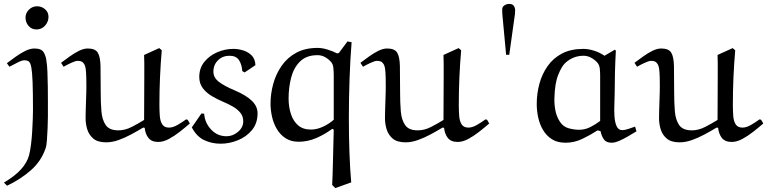

<svg xmlns="http://www.w3.org/2000/svg" viewBox="-30 -715 3908 978"><path d="M159 -683Q182 -683 199.5 -668Q217 -653 217 -629Q217 -604 199.5 -584.5Q182 -565 156 -565Q131 -565 115.5 -583Q100 -601 100 -625Q100 -649 117.5 -666Q135 -683 159 -683ZM18 -375 5 -393Q26 -409 50.5 -426.5Q75 -444 99.5 -456Q124 -468 146 -468Q182 -468 193.5 -447Q205 -426 207 -401Q210 -385 211.5 -350Q213 -315 213.5 -275Q214 -235 214 -201.5Q214 -168 214 -154Q214 -147 214 -121Q214 -95 212.5 -62.5Q211 -30 209 -1Q207 28 202 41Q180 106 127 152.5Q74 199 6 231L-10 215Q46 182 77 147.5Q108 113 118 76Q124 53 128 20.5Q132 -12 134 -46Q136 -80 137 -109Q138 -138 138 -154Q138 -245 136 -296.5Q134 -348 129.5 -372Q125 -396 116.5 -402Q108 -408 94 -408Q82 -408 59.5 -396.5Q37 -385 18 -375Z M918 -107 926 -105 937 -86Q914 -66 886 -44Q858 -22 830 -7Q802 8 776 8Q742 8 726 -12.5Q710 -33 707 -64L699 -65Q671 -48 638.5 -30.5Q606 -13 573.5 -1.5Q541 10 511 10Q468 10 445.5 -9Q423 -28 414.5 -56Q406 -84 406 -112Q406 -124 406.5 -147Q407 -170 408 -195Q409 -220 409.5 -242Q410 -264 410 -275Q410 -321 408.5 -344.5Q407 -368 403.5 -378.5Q400 -389 393 -396Q385 -405 365 -405Q355 -405 333 -395Q311 -385 294 -375L281 -395Q301 -410 324.5 -427Q348 -444 372 -456Q396 -468 417 -468Q455 -468 468 -447Q481 -426 482 -377.5Q483 -329 483 -244Q483 -193 486.5 -149Q490 -105 508.5 -78Q527 -51 573 -51Q607 -51 641 -68.5Q675 -86 704 -104Q704 -153 704.5 -214.5Q705 -276 705 -329Q705 -364 705 -391.5Q705 -419 704 -435L781 -470L794 -459Q782 -320 782 -181Q782 -151 784 -124.5Q786 -98 796.5 -81.5Q807 -65 831 -65Q851 -65 875 -79Q899 -93 918 -107Z M1271 -383 1216 -346 1204 -353Q1202 -386 1187.5 -408.5Q1173 -431 1139 -431Q1104 -431 1080.5 -408Q1057 -385 1057 -350Q1057 -320 1084.5 -298.5Q1112 -277 1167 -254Q1225 -229 1253.5 -201Q1282 -173 1282 -138Q1282 -87 1253.5 -52.5Q1225 -18 1181.5 -0.5Q1138 17 1094 17Q1049 17 1010.5 -1Q972 -19 947 -66L996 -137L1010 -136Q1013 -90 1045 -55.5Q1077 -21 1124 -21Q1156 -21 1182.5 -43.5Q1209 -66 1209 -97Q1209 -123 1194 -141Q1179 -159 1156.5 -172Q1134 -185 1110 -195Q1079 -208 1050 -225Q1021 -242 1003 -266Q985 -290 985 -323Q985 -368 1011 -400Q1037 -432 1077 -449Q1117 -466 1158 -466Q1184 -466 1209.5 -458Q1235 -450 1252.5 -432Q1270 -414 1271 -383Z M1759 214 1678 243 1662 227Q1663 212 1664 180Q1665 148 1666 107Q1667 66 1668 24Q1669 -18 1670 -54L1663 -59Q1625 -31 1581.5 -12Q1538 7 1491 7Q1452 7 1424.5 -11Q1397 -29 1380 -58Q1363 -87 1355.5 -121Q1348 -155 1348 -186Q1348 -238 1362 -288.5Q1376 -339 1405 -380.5Q1434 -422 1479.5 -446.5Q1525 -471 1588 -471Q1611 -471 1638.5 -462.5Q1666 -454 1687 -443L1696 -445L1740 -504L1761 -500Q1754 -413 1750.5 -312.5Q1747 -212 1747 -113Q1747 -22 1750 62.5Q1753 147 1759 214ZM1670 -105V-331Q1670 -350 1668 -370Q1666 -390 1654 -402Q1641 -416 1624 -425Q1607 -434 1587 -434Q1531 -434 1498.5 -402Q1466 -370 1453 -319.5Q1440 -269 1440 -213Q1440 -172 1451.5 -135.5Q1463 -99 1488 -77Q1513 -55 1554 -55Q1583 -55 1614 -69Q1645 -83 1670 -105Z M2443 -107 2451 -105 2462 -86Q2439 -66 2411 -44Q2383 -22 2355 -7Q2327 8 2301 8Q2267 8 2251 -12.5Q2235 -33 2232 -64L2224 -65Q2196 -48 2163.5 -30.5Q2131 -13 2098.5 -1.5Q2066 10 2036 10Q1993 10 1970.5 -9Q1948 -28 1939.5 -56Q1931 -84 1931 -112Q1931 -124 1931.5 -147Q1932 -170 1933 -195Q1934 -220 1934.5 -242Q1935 -264 1935 -275Q1935 -321 1933.5 -344.5Q1932 -368 1928.5 -378.5Q1925 -389 1918 -396Q1910 -405 1890 -405Q1880 -405 1858 -395Q1836 -385 1819 -375L1806 -395Q1826 -410 1849.5 -427Q1873 -444 1897 -456Q1921 -468 1942 -468Q1980 -468 1993 -447Q2006 -426 2007 -377.5Q2008 -329 2008 -244Q2008 -193 2011.5 -149Q2015 -105 2033.5 -78Q2052 -51 2098 -51Q2132 -51 2166 -68.5Q2200 -86 2229 -104Q2229 -153 2229.5 -214.5Q2230 -276 2230 -329Q2230 -364 2230 -391.5Q2230 -419 2229 -435L2306 -470L2319 -459Q2307 -320 2307 -181Q2307 -151 2309 -124.5Q2311 -98 2321.5 -81.5Q2332 -65 2356 -65Q2376 -65 2400 -79Q2424 -93 2443 -107Z M2564 -436H2548L2530 -629Q2529 -638 2528.5 -647Q2528 -656 2528 -666Q2528 -680 2539 -687.5Q2550 -695 2564 -695Q2580 -695 2587 -685.5Q2594 -676 2594 -662Q2594 -654 2593 -643Q2592 -632 2590 -622Z M2942 -466Q2966 -466 2995.5 -457Q3025 -448 3049 -431L3102 -462L3107 -457Q3101 -348 3101 -239Q3101 -216 3099.5 -184Q3098 -152 3100 -122Q3102 -92 3111 -72Q3120 -52 3140 -52Q3151 -52 3170 -58Q3189 -64 3205 -70L3212 -46Q3192 -34 3169 -20.5Q3146 -7 3124 2.5Q3102 12 3086 12Q3058 12 3046 -5Q3034 -22 3029 -47L3014 -51Q2977 -27 2936 -7.5Q2895 12 2851 12Q2809 12 2781 -6Q2753 -24 2736 -53Q2719 -82 2711.5 -116.5Q2704 -151 2704 -185Q2704 -238 2717.5 -288Q2731 -338 2759.5 -378.5Q2788 -419 2833 -442.5Q2878 -466 2942 -466ZM2921 -54Q2950 -54 2977.5 -68Q3005 -82 3027 -99V-329Q3027 -349 3025 -367Q3023 -385 3011 -398Q2998 -412 2980 -421.5Q2962 -431 2943 -431Q2888 -431 2848 -393Q2831 -377 2813.5 -334Q2796 -291 2794 -215Q2793 -184 2799 -152.5Q2805 -121 2822 -95Q2838 -70 2865.5 -62Q2893 -54 2921 -54Z M3839 -107 3847 -105 3858 -86Q3835 -66 3807 -44Q3779 -22 3751 -7Q3723 8 3697 8Q3663 8 3647 -12.5Q3631 -33 3628 -64L3620 -65Q3592 -48 3559.5 -30.5Q3527 -13 3494.5 -1.5Q3462 10 3432 10Q3389 10 3366.5 -9Q3344 -28 3335.5 -56Q3327 -84 3327 -112Q3327 -124 3327.5 -147Q3328 -170 3329 -195Q3330 -220 3330.5 -242Q3331 -264 3331 -275Q3331 -321 3329.5 -344.5Q3328 -368 3324.5 -378.5Q3321 -389 3314 -396Q3306 -405 3286 -405Q3276 -405 3254 -395Q3232 -385 3215 -375L3202 -395Q3222 -410 3245.5 -427Q3269 -444 3293 -456Q3317 -468 3338 -468Q3376 -468 3389 -447Q3402 -426 3403 -377.5Q3404 -329 3404 -244Q3404 -193 3407.5 -149Q3411 -105 3429.5 -78Q3448 -51 3494 -51Q3528 -51 3562 -68.5Q3596 -86 3625 -104Q3625 -153 3625.5 -214.5Q3626 -276 3626 -329Q3626 -364 3626 -391.5Q3626 -419 3625 -435L3702 -470L3715 -459Q3703 -320 3703 -181Q3703 -151 3705 -124.5Q3707 -98 3717.5 -81.5Q3728 -65 3752 -65Q3772 -65 3796 -79Q3820 -93 3839 -107Z"/></svg>

Font: Aref Ruqaa Ink
Style: Regular
Weight: 400
Designer: Abdullah Aref
Version: Version 1.005